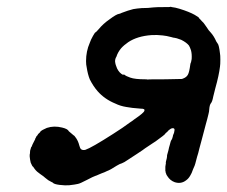

<svg xmlns="http://www.w3.org/2000/svg" viewBox="-20 -505 673 569"><path d="M489 -484Q499 -483 512 -479Q541 -470 557 -461Q571 -453 570 -451Q570 -451 574 -447Q578 -443 578 -442.5Q578 -442 580.5 -440Q583 -438 583 -437.5Q583 -437 586 -433.5Q589 -430 592 -425Q598 -415 605 -408Q614 -398 621 -382Q624 -377 625 -376Q629 -372 632 -346Q633 -342 633 -328Q633 -314 632 -308Q629 -282 618 -243Q613 -224 612 -219Q609 -203 605 -199Q601 -194 600 -180Q600 -175 597.5 -165.5Q595 -156 594 -151.5Q593 -147 590 -137Q587 -127 585 -118Q583 -109 578 -91.5Q573 -74 571 -65.5Q569 -57 567.5 -51.5Q566 -46 564 -40Q558 -15 555 -10Q554 -7 552 -3Q548 9 544 15Q539 24 532 29Q517 41 498 35Q484 30 476 17Q473 13 472.5 10.5Q472 8 471.5 8Q471 8 471 5.5Q471 3 470 2Q470 1 470 -4Q470 -9 470 -11Q470 -13 471 -17.5Q472 -22 471.5 -22.5Q471 -23 472 -27Q475 -38 475 -41Q474 -43 479 -59Q481 -69 483 -75Q486 -88 488 -90Q490 -92 492 -100Q493 -106 494 -107Q496 -110 497 -118Q498 -123 495 -124.5Q492 -126 487 -124Q479 -119 477 -116Q477 -115 473.5 -112.5Q470 -110 470 -109Q469 -106 441 -86Q436 -83 432.5 -80.5Q429 -78 420.5 -72.5Q412 -67 410 -65.5Q408 -64 402.5 -60Q397 -56 386 -49Q373 -40 360 -32Q347 -23 341 -21Q336 -20 326 -14Q306 -1 297 2Q293 4 289.5 5.5Q286 7 281.5 8.5Q277 10 272 12.5Q267 15 262 16.5Q257 18 237 28.5Q217 39 211 40Q203 42 185 44Q174 45 157 43Q141 41 137 37Q137 36 132 34Q123 30 114 22Q110 18 99.5 11Q89 4 83 -4Q78 -11 78 -11Q76 -11 71 -23Q69 -31 68 -41V-48Q68 -47 68.5 -48Q69 -49 69 -54Q69 -59 70 -61Q71 -63 71.5 -66Q72 -69 73 -69.5Q74 -70 74 -71Q74 -73 84 -92Q85 -94 84.5 -94Q84 -94 85.5 -96Q87 -98 87 -99Q87 -100 89.5 -102.5Q92 -105 92 -106Q92 -107 96 -110.5Q100 -114 99.5 -114.5Q99 -115 102.5 -117.5Q106 -120 110.5 -122Q115 -124 119 -126Q140 -133 164 -127Q181 -123 184 -116Q185 -115 187.5 -113Q190 -111 194 -107.5Q198 -104 198 -104Q200 -104 206 -95Q212 -86 215 -74Q217 -66 220 -63Q225 -59 233 -61Q251 -67 315 -108Q345 -127 365 -142Q370 -145 379 -152Q407 -171 408 -177Q409 -180 406.5 -181.5Q404 -183 397 -183Q369 -185 354 -188Q336 -191 322 -198Q290 -211 269 -235Q256 -250 246 -270Q240 -285 237 -305Q235 -313 235 -324Q235 -353 246 -378Q249 -387 255.5 -398.5Q262 -410 263 -409Q264 -409 272 -418Q286 -435 305 -448Q325 -463 333 -464Q335 -464 341 -467Q359 -474 375 -478Q386 -480 400 -481Q420 -481 434 -483Q442 -484 468 -484Q485 -484 485 -484.5Q485 -485 486 -485Q487 -485 489 -484ZM462 -400Q445 -402 429 -401Q387 -398 360 -380Q347 -371 339 -362Q329 -350 325 -337Q323 -334 322 -330.5Q321 -327 321 -323Q322 -313 327 -302Q334 -288 345 -283H346V-284Q345 -285 345 -285L348 -284Q354 -279 366 -275Q380 -270 410 -270Q416 -270 416 -269.5Q416 -269 418 -269.5Q420 -270 470 -270L519 -271L522 -272Q533 -276 537 -284Q541 -291 544 -314Q545 -320 546 -320L548 -330Q549 -345 546 -356Q543 -365 540 -370Q533 -379 517 -387Q501 -393 497 -393Q494 -393 488 -395Q473 -399 462 -400Z"/></svg>

Font: TT2020 Style E
Style: Italic
Weight: 400
Italic angle: -15°
Version: Version 0.2.000